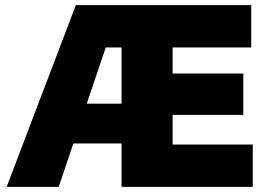

<svg xmlns="http://www.w3.org/2000/svg" viewBox="-20 -732 1046 752"><path d="M6 0 277 -712H503V-546H394L210 0ZM182 -170V-326H540V-170ZM618 0V-166H970V0ZM456 0V-712H656V0ZM618 -282V-444H933V-282ZM618 -546V-712H964V-546Z"/></svg>

Font: Outfit Thin Black
Style: Regular
Weight: 900
Version: Version 1.100;gftools[0.9.27]